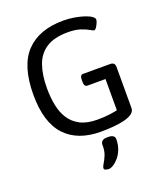

<svg xmlns="http://www.w3.org/2000/svg" viewBox="-166 -818 1005 1165"><g transform="rotate(-20 336.0 -235.5)"><path d="M366 6Q217 6 137 -80Q57 -166 57 -344Q57 -531 140.5 -618.5Q224 -706 381 -706Q418 -706 452.5 -700Q487 -694 514 -685Q541 -676 556.5 -665Q572 -654 572 -644Q572 -636 566 -622Q560 -608 552.5 -597Q545 -586 538 -586Q533 -586 514.5 -597Q496 -608 463.5 -619Q431 -630 383 -630Q295 -630 243.5 -597Q192 -564 170 -502Q148 -440 148 -353Q148 -296 158 -244.5Q168 -193 193 -154Q218 -115 261.5 -92.5Q305 -70 372 -70Q418 -70 457.5 -75.5Q497 -81 513 -87L501 -49V-285H384Q364 -285 364 -315V-331Q364 -361 384 -361H559Q589 -361 589 -331V-66Q589 -45 570.5 -31Q552 -17 520.5 -9Q489 -1 449 2.5Q409 6 366 6ZM335 235Q326 235 315 232Q304 229 304 220Q305 208 316 191Q327 174 337.5 147.5Q348 121 347 83Q347 69 357 60Q367 51 387 51H398Q417 51 427.5 58.5Q438 66 438 79Q438 115 427 144Q416 173 399 193Q382 213 364.5 224Q347 235 335 235Z"/></g></svg>

Font: Asap
Style: Regular
Weight: 400
Designer: Pablo Cosgaya
Foundry: Omnibus-Type
Version: Version 3.001